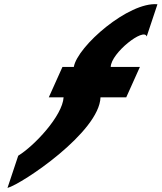

<svg xmlns="http://www.w3.org/2000/svg" viewBox="-20 -776 797 947"><path d="M475.7 -296H602.7L670.1 -446H526.1C527.9 -514.7 690.3 -642.3 703.6 -596L756.6 -755C614.8 -767.9 362.1 -548.4 344.1 -446H288.1L220.7 -296H293.7C288.2 -204.2 148.9 -56.3 69.9 -8L16.9 151C89.3 131 470.5 -124.6 475.7 -296Z"/></svg>

Font: Hussar Wysoki
Style: Obl
Weight: 700
Foundry: Cannot Into Space Fonts
Version: Version 0.92